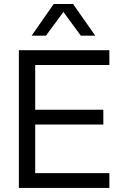

<svg xmlns="http://www.w3.org/2000/svg" viewBox="-20 -928 614 948"><path d="M73.2 0V-680.2H520V-606.9H153.8V-386.2H490.2V-313H153.8V-73.2H520V0ZM136.2 -752 245.1 -908.2H340.8L450.2 -752H378.9L293 -869.1L207 -752Z"/></svg>

Font: TASA Orbiter Deck
Style: Regular
Weight: 400
Designer: Weizhong Zhang
Version: Version 1.000;Glyphs 3.1.2 (3151)